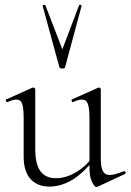

<svg xmlns="http://www.w3.org/2000/svg" viewBox="-20 -750 530 779"><path d="M180 7Q132 7 104 -23.5Q76 -54 76 -115V-270Q76 -311 70 -328.5Q64 -346 47 -346Q32 -346 11 -336Q7 -334 4.5 -340Q2 -346 6 -347L111 -394Q113 -395 115 -395Q117 -395 120 -393Q123 -391 123 -388V-145Q123 -84 144 -55.5Q165 -27 207 -27Q248 -27 289 -51.5Q330 -76 361 -119L366 -108Q317 -46 272 -19.5Q227 7 180 7ZM389 -388V-105Q389 -71 397.5 -55.5Q406 -40 426 -40Q437 -40 450 -44Q463 -48 482 -55Q487 -57 489 -51.5Q491 -46 487 -44L375 8Q373 9 371 9Q364 9 353.5 -11.5Q343 -32 343 -71V-270Q343 -311 336.5 -328.5Q330 -346 313 -346Q298 -346 277 -336Q273 -334 271 -340Q269 -346 273 -347L378 -394Q380 -395 381 -395Q383 -395 386 -393Q389 -391 389 -388ZM153 -726Q152 -729 157.5 -730Q163 -731 164 -729L233 -550L301 -729Q302 -731 307.5 -730Q313 -729 311 -726L244 -477Q243 -472 233 -472Q223 -472 221 -477Z"/></svg>

Font: Cormorant Light
Style: Regular
Weight: 300
Designer: Christian Thalmann (Catharsis Fonts)
Foundry: Catharsis Fonts
Version: Version 4.000